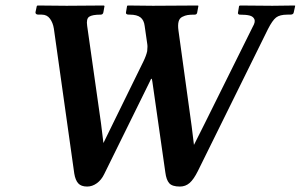

<svg xmlns="http://www.w3.org/2000/svg" viewBox="-20 -666 1093 698"><path d="M296.9 12.2Q274.9 12.2 264.4 0.5Q253.9 -11.2 250 -35.2L175.8 -562Q172.4 -583.5 161.6 -598.1Q150.9 -612.8 131.8 -612.8H120.1Q108.9 -612.8 108.9 -621.1L113.8 -644L116.2 -646Q186 -645 222.2 -645L357.9 -646L359.9 -644L356 -622.1Q354.5 -612.8 346.2 -612.8Q315.4 -612.8 304.2 -605.2Q293 -597.7 296.9 -571.8L347.2 -217.8L356 -146L390.1 -215.8L501 -441.9Q511.7 -463.9 515.1 -480Q517.1 -498 515.1 -507.8L505.9 -571.8Q503.4 -592.8 490.7 -602.8Q478 -612.8 451.2 -612.8H448.2Q442.9 -612.8 439.9 -615Q437 -617.2 438 -621.1L441.9 -644L443.8 -646Q498 -645 536.1 -645L700.2 -646L701.2 -644L696.8 -620.1Q695.3 -612.8 688 -612.8Q671.4 -612.8 662.1 -611.3Q652.8 -609.9 642.6 -604.7Q632.3 -599.6 629.2 -587.2Q626 -574.7 628.9 -554.2L676.8 -207L685.1 -139.2L723.1 -214.8L898.9 -568.8Q909.2 -586.4 904.8 -596.2Q900.4 -606 887.9 -609.4Q875.5 -612.8 851.1 -612.8Q848.1 -612.8 846.2 -615.2Q844.2 -617.7 845.2 -620.1L849.1 -644L852.1 -646Q930.2 -645 970.2 -645L1050.8 -646L1053.2 -645L1047.9 -621.1Q1046.9 -612.8 1035.2 -612.8H1024.9Q997.1 -612.8 983.6 -602.3Q970.2 -591.8 954.1 -560.1L699.2 -43.9Q684.1 -13.7 669.2 -0.7Q654.3 12.2 633.8 12.2Q606 12.2 595.2 0Q584.5 -12.2 581.1 -39.1L534.2 -367.2Q532.7 -379.9 530.8 -379.9Q528.8 -379.9 524.9 -370.1L358.9 -33.2Q348.6 -11.7 332 0.2Q315.4 12.2 296.9 12.2Z"/></svg>

Font: Linux Libertine
Style: Bold Italic
Weight: 700
Italic angle: -11.5°
Designer: Philipp H. Poll
Foundry: Philipp H. Poll
Version: Version 4.0.5